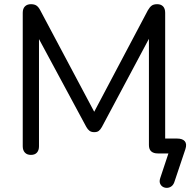

<svg xmlns="http://www.w3.org/2000/svg" viewBox="-20 -732 914 916"><path d="M811.5 137.5Q806.5 151 797 157.5Q787.5 164 776.5 164.2Q765.5 164.5 756.5 159Q747.5 153.5 743.5 143Q739.5 132.5 744.5 117.5L789 -16.5L799.5 0H733Q712.5 0 701.5 -9.8Q690.5 -19.5 690.5 -40V-590H713.5L466 -126Q459 -113.5 451.2 -107.5Q443.5 -101.5 429.5 -101.5Q415.5 -101.5 407 -108Q398.5 -114.5 392 -126L141.5 -591H166V-34Q166 -15 156.2 -4Q146.5 7 127.5 7Q109 7 98.8 -4Q88.5 -15 88.5 -34V-671Q88.5 -691 99 -701.5Q109.5 -712 127.5 -712Q144.5 -712 154.2 -705.2Q164 -698.5 172 -683L444.5 -170.5H414.5L685.5 -683Q694.5 -698.5 703.8 -705.2Q713 -712 730 -712Q748 -712 758 -701.5Q768 -691 768 -671V-47.5L744 -71H825Q851 -71 861.8 -58Q872.5 -45 864.5 -20.5Z"/></svg>

Font: Nunito ExtraLight
Style: Regular
Weight: 200
Designer: Vernon Adams
Foundry: Vernon Adams
Version: Version 3.602;April 4, 2023;FontCreator 14.0.0.2856 64-bit